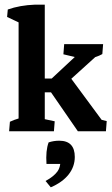

<svg xmlns="http://www.w3.org/2000/svg" viewBox="-20 -568 483 831"><path d="M19.5 0 22.9 -41Q40 -49.3 60.5 -55.2V-471.2L10.7 -494.6L13.7 -526.9Q65.9 -545.4 131.8 -547.9H173.8V-228H203.6L303.7 -321.3L254.4 -333L257.8 -377H426.3L422.9 -334Q410.6 -326.7 392.1 -320.8L288.6 -227.1L419.9 -49.3L441.9 -43.9L438.5 0H316.9L200.7 -168.5H173.8V-52.2L216.8 -43L213.4 0ZM199.7 242.7 177.2 215.3Q212.9 195.8 228.5 174.3Q238.3 160.6 240.7 141.6H181.2Q177.2 84 190.4 48.3Q212.4 41 236.3 41Q303.7 41 303.7 111.3Q303.7 153.3 276.9 187.3Q250 221.2 199.7 242.7Z"/></svg>

Font: Markazi Text
Style: Bold
Weight: 700
Designer: Borna Izadpanah (Arabic designer), Fiona Ross (Arabic design director) and Florian Runge (Latin designer)
Foundry: Borna Izadpanah and Florian Runge
Version: Version 1.001; ttfautohint (v1.8.3)